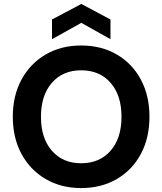

<svg xmlns="http://www.w3.org/2000/svg" viewBox="-20 -943 825 975"><path d="M392 12Q290 12 211.5 -34Q133 -80 89 -161.5Q45 -243 45 -350Q45 -457 89 -538.5Q133 -620 211.5 -666Q290 -712 392 -712Q495 -712 573.5 -666Q652 -620 695.5 -538.5Q739 -457 739 -350Q739 -243 695.5 -161.5Q652 -80 573.5 -34Q495 12 392 12ZM392 -114Q486 -114 541.5 -177.5Q597 -241 597 -350Q597 -459 541.5 -522.5Q486 -586 392 -586Q299 -586 243.5 -522.5Q188 -459 188 -350Q188 -241 243.5 -177.5Q299 -114 392 -114ZM244 -744V-844L393 -923L541 -844V-744L393 -827Z"/></svg>

Font: DM Sans ExtraBold
Style: Regular
Weight: 800
Designer: Colophon Foundry, Jonny Pinhorn
Foundry: Colophon Foundry
Version: Version 4.004; ttfautohint (v1.8.4.7-5d5b)